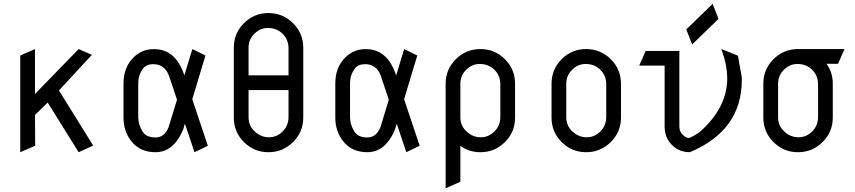

<svg xmlns="http://www.w3.org/2000/svg" viewBox="-20 -807 4532 1018"><path d="M292.5 -327.6 474.1 -35.2 397 0 232.9 -263.2 165.5 -197.8 166.5 -34.2 87.4 0V-512.7L165.5 -546.9V-308.6L397 -546.9L467.3 -516.1Z M792.5 -466.8Q756.3 -466.8 738.3 -443.4Q712.9 -409.2 712.9 -364.7V-361.8V-185.1Q712.9 -147.5 735.4 -110.4Q754.9 -78.1 804.7 -78.1Q852.1 -78.1 874 -132.8L918.5 -278.3L876 -405.3Q853 -466.8 792.5 -466.8ZM960.4 -151.4 951.2 -120.1Q900.4 0 804.7 0Q725.6 0 680.2 -53.7Q634.8 -107.4 634.8 -183.6V-363.3Q634.8 -450.2 687.5 -502Q732.9 -546.4 792 -546.4Q794.9 -546.4 798.3 -546.4Q911.6 -546.4 957.5 -407.2L1000 -546.9L1069.3 -512.7L999.5 -280.8L1082 -34.2L1011.2 0Z M1219.7 -554.2Q1219.7 -630.4 1273.4 -684.1Q1327.1 -737.8 1403.3 -737.8Q1479.5 -737.8 1533.7 -684.1Q1587.9 -630.4 1587.9 -554.2V-183.6Q1587.9 -107.4 1533.7 -53.7Q1479.5 0 1403.3 0Q1327.1 0 1273.4 -53.7Q1219.7 -107.4 1219.7 -183.6ZM1297.9 -185.1Q1297.9 -140.1 1330.6 -109.9Q1363.8 -79.1 1406.2 -79.1Q1447.3 -79.1 1478.5 -109.9Q1508.8 -139.6 1509.8 -185.1V-329.6H1297.9ZM1297.9 -407.7H1509.8V-552.7Q1508.8 -598.1 1478.5 -627.9Q1447.3 -658.7 1400.4 -658.7Q1359.4 -658.7 1328.6 -627.9Q1298.3 -597.7 1297.9 -555.7V-552.7Z M1915.5 -466.8Q1879.4 -466.8 1861.3 -443.4Q1835.9 -409.2 1835.9 -364.7V-361.8V-185.1Q1835.9 -147.5 1858.4 -110.4Q1877.9 -78.1 1927.7 -78.1Q1975.1 -78.1 1997.1 -132.8L2041.5 -278.3L1999 -405.3Q1976.1 -466.8 1915.5 -466.8ZM2083.5 -151.4 2074.2 -120.1Q2023.4 0 1927.7 0Q1848.6 0 1803.2 -53.7Q1757.8 -107.4 1757.8 -183.6V-363.3Q1757.8 -450.2 1810.5 -502Q1856 -546.4 1915 -546.4Q1918 -546.4 1921.4 -546.4Q2034.7 -546.4 2080.6 -407.2L2123 -546.9L2192.4 -512.7L2122.6 -280.8L2205.1 -34.2L2134.3 0Z M2420.9 -185.1Q2420.9 -140.1 2453.6 -109.9Q2486.8 -79.1 2529.3 -79.1Q2570.3 -79.1 2601.6 -109.9Q2631.8 -139.6 2632.8 -185.1V-361.8Q2631.8 -407.2 2601.6 -437Q2570.3 -467.8 2523.4 -467.8Q2482.4 -467.8 2451.7 -437Q2421.4 -406.7 2420.9 -364.7V-361.8ZM2342.8 190.9V-363.3Q2342.8 -439.5 2397 -493.2Q2451.2 -546.9 2527.3 -546.9Q2603.5 -546.9 2657.2 -493.2Q2710.9 -439.5 2710.9 -363.3V-183.6Q2710.9 -107.4 2657.2 -53.7Q2603.5 0 2527.3 0Q2467.3 0 2420.9 -33.2V156.7Z M2982.4 -185.1Q2982.4 -140.1 3015.1 -109.9Q3048.3 -79.1 3090.8 -79.1Q3131.8 -79.1 3163.1 -109.9Q3193.4 -139.6 3194.3 -185.1V-361.8Q3193.4 -407.2 3163.1 -437Q3131.8 -467.8 3085 -467.8Q3043.9 -467.8 3013.2 -437Q2982.9 -406.7 2982.4 -364.7V-361.8ZM2904.3 -363.3Q2904.3 -439.5 2958 -493.2Q3011.7 -546.9 3087.9 -546.9Q3164.1 -546.9 3218.3 -493.2Q3272.5 -439.5 3272.5 -363.3V-183.6Q3272.5 -107.4 3218.3 -53.7Q3164.1 0 3087.9 0Q3011.7 0 2958 -53.7Q2904.3 -107.4 2904.3 -183.6Z M3618.7 -650.9 3758.3 -786.6 3789.6 -707 3649.9 -571.3ZM3691.4 -108.4Q3835.9 -236.3 3835.9 -393.1Q3835 -459 3810.5 -529.8L3803.7 -547.4L3892.6 -511.7L3913.1 -396.5V-383.8V-382.8Q3913.1 -115.7 3637.7 0Q3580.6 0 3543 -38.1Q3503.9 -77.6 3503.9 -134.8V-135.3V-459H3369.1L3403.3 -537.1H3582V-135.3Q3582.5 -110.4 3598.6 -93.8Q3616.2 -75.7 3629.9 -75.7Q3633.3 -75.2 3636.7 -76.7Q3667.5 -89.8 3691.4 -108.4Z M4027.3 -363.3Q4027.3 -439.5 4081.1 -493.2Q4134.8 -546.9 4210.9 -546.9H4457.5L4423.3 -468.8H4362.3Q4395.5 -422.9 4395.5 -363.3V-183.6Q4395.5 -107.4 4341.3 -53.7Q4287.1 0 4210.9 0Q4134.8 0 4081.1 -53.7Q4027.3 -107.4 4027.3 -183.6ZM4105.5 -185.1Q4105.5 -140.1 4138.2 -109.9Q4171.4 -79.1 4213.9 -79.1Q4254.9 -79.1 4286.1 -109.9Q4316.4 -139.6 4317.4 -185.1V-361.8Q4316.4 -407.2 4286.1 -437Q4254.9 -467.8 4208 -467.8Q4167 -467.8 4136.2 -437Q4106 -406.7 4105.5 -364.7V-361.8Z"/></svg>

Font: NovaMono
Style: Regular
Weight: 400
Monospace: yes
Version: Version 1.2